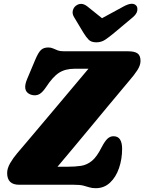

<svg xmlns="http://www.w3.org/2000/svg" viewBox="-20 -969 757 1007"><path d="M366.5 0H80.5Q17.5 0 17.5 -61.5Q17.5 -86 33.2 -113.2Q49 -140.5 70 -165Q90 -188.5 124.8 -229.5Q159.5 -270.5 202.2 -321.2Q245 -372 289.5 -424.8Q334 -477.5 374.2 -525.5Q414.5 -573.5 444 -608.5H372Q322.5 -608.5 289.8 -587.5Q257 -566.5 221.5 -512Q198.5 -477.5 178 -471.5Q157.5 -465.5 137 -474.5Q96 -493 122.5 -555L165 -656Q181 -694 195 -707Q209 -720 233 -720Q247.5 -720 258.2 -715Q269 -710 282.2 -705Q295.5 -700 316 -700H652Q686 -700 701.5 -688.8Q717 -677.5 717 -649.5Q717 -626 699.5 -599.5Q682 -573 656.5 -544Q644 -529 614 -493.2Q584 -457.5 543.2 -408.5Q502.5 -359.5 456.8 -304.2Q411 -249 365.5 -194.5Q320 -140 281.5 -94.5H332.5Q374 -94.5 405 -99.2Q436 -104 462 -125.2Q488 -146.5 513 -196.5Q530 -229 544 -241.8Q558 -254.5 575 -254.5Q599 -254.5 609.8 -237Q620.5 -219.5 620.5 -189Q620.5 -134.5 604.2 -87.2Q588 -40 557 -11Q526 18 482.5 18Q462 18 448.5 13.5Q435 9 417.2 4.5Q399.5 0 366.5 0ZM580 -797.5Q553 -775 532.2 -761Q511.5 -747 485 -747Q458.5 -747 445 -760.8Q431.5 -774.5 417.5 -797.5L368 -880Q358 -897 361.8 -913Q365.5 -929 377.5 -938.5Q406.5 -960.5 438.5 -935L515 -873.5L628 -935Q676.5 -961.5 695.5 -938.5Q702.5 -929.5 699.8 -912.5Q697 -895.5 675.5 -877.5Z"/></svg>

Font: Fraunces 72pt S100 Black
Style: Italic
Weight: 900
Italic angle: -16°
Version: Version 1.000; ttfautohint (v1.8.3)